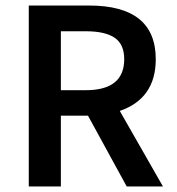

<svg xmlns="http://www.w3.org/2000/svg" viewBox="-20 -674 640 694"><path d="M84 0V-654H302Q543 -654 543 -460Q543 -318 413 -273L569 0H438L298 -256H200V0ZM200 -348H290Q429 -348 429 -460Q429 -514 394.5 -537.5Q360 -561 290 -561H200Z"/></svg>

Font: TypoPRO Source Code Pro
Style: Regular
Weight: 600
Monospace: yes
Designer: Paul D. Hunt, Teo Tuominen
Foundry: Adobe Systems Incorporated
Version: Version 2.010;PS 1.0;hotconv 1.0.84;makeotf.lib2.5.63406